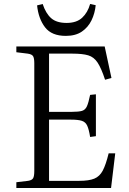

<svg xmlns="http://www.w3.org/2000/svg" viewBox="-20 -943 649 963"><path d="M62 0V-29L121 -36Q140 -39 146 -49Q152 -59 152 -86V-626Q152 -651 146 -661Q140 -671 119 -674L62 -681V-710H505L539 -552L507 -543Q488 -601 469.5 -629Q451 -657 422.5 -665.5Q394 -674 344 -674H226V-382H340Q375 -382 391.5 -387Q408 -392 416 -410Q424 -428 432 -467L461 -470V-260L432 -256Q426 -294 417.5 -312.5Q409 -331 390.5 -337Q372 -343 335 -343H226V-36H378Q426 -36 453 -47Q480 -58 495.5 -87.5Q511 -117 525 -174H558L537 0ZM310 -763Q239 -763 206 -806Q173 -849 166 -916L194 -923Q210 -875 237 -851.5Q264 -828 314 -828Q364 -828 392 -854Q420 -880 432 -923L460 -917Q456 -876 439 -841Q422 -806 390.5 -784.5Q359 -763 310 -763Z"/></svg>

Font: Literata 36pt Light
Style: Regular
Weight: 300
Designer: Latin by Veronika Burian and Jose Scaglione. Greek by Irene Vlachou. Cyrillic by Vera Evstafieva.
Foundry: TypeTogether
Version: Version 3.002